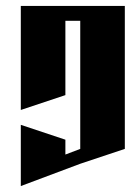

<svg xmlns="http://www.w3.org/2000/svg" viewBox="-20 -520 440 646"><path d="M50 -500H400V-19L250 31L50 106V-100L200 -50V0L250 -19V-450H200V-200L50 -150Z"/></svg>

Font: SOV_Meka
Style: Book
Weight: 400
Version: Version 1.00